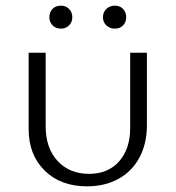

<svg xmlns="http://www.w3.org/2000/svg" viewBox="-20 -651 620 677"><path d="M154 -590Q154 -608 165 -619.5Q176 -631 195 -631Q212 -631 223.5 -619.5Q235 -608 235 -590Q235 -573 223.5 -561.5Q212 -550 195 -550Q177 -550 165.5 -561.5Q154 -573 154 -590ZM343 -590Q343 -608 355 -619.5Q367 -631 385 -631Q403 -631 414 -619.5Q425 -608 425 -590Q425 -573 414 -561.5Q403 -550 385 -550Q367 -550 355 -561.5Q343 -573 343 -590ZM81 -196V-465H141V-206Q141 -129 183 -83.5Q225 -38 294 -38Q361 -38 400 -82Q439 -126 439 -200V-465H498V-209Q498 -145 472 -96Q446 -47 398 -20.5Q350 6 287 6Q194 6 137.5 -49.5Q81 -105 81 -196Z"/></svg>

Font: Ysabeau SC Semilight
Style: Regular
Weight: 300
Designer: Christian Thalmann (Catharsis Fonts)
Version: Version 0.003